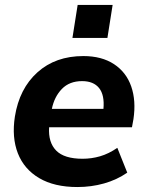

<svg xmlns="http://www.w3.org/2000/svg" viewBox="-20 -743 590 774"><path d="M27 0ZM292 11Q199 11 138 -25Q77 -61 52 -125Q27 -189 40 -273Q58 -386 131 -451.5Q204 -517 316 -517Q390 -517 439.5 -484.5Q489 -452 509 -394.5Q529 -337 518 -263L512 -230H178Q174 -169 206.5 -136Q239 -103 313 -103Q349 -103 383.5 -113Q418 -123 453 -147L493 -47Q451 -18 399.5 -3.5Q348 11 292 11ZM311 -416Q260 -416 229.5 -384.5Q199 -353 189 -304H397Q402 -360 379.5 -388Q357 -416 311 -416ZM272 -590 293 -723H434L413 -590Z"/></svg>

Font: Winston
Style: Bold Italic
Weight: 700
Italic angle: -9°
Designer: Original fonts by Vernon Adams / Changes by Cristiano Sobral
Foundry: Original fonts by Vernon Adams / Changes by Cristiano Sobral
Version: Version 2.503;July 17, 2020;FontCreator 13.0.0.2655 64-bit